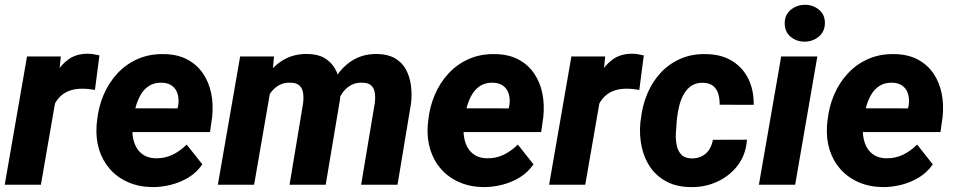

<svg xmlns="http://www.w3.org/2000/svg" viewBox="-21 -761 3929 791"><path d="M216.3 -397 147.5 0H-1.5L90.3 -528.3H229.5ZM388.7 -532.7 370.1 -390.6Q357.4 -392.6 345.2 -394Q333 -395.5 320.3 -395.5Q292.5 -396 270.3 -388.9Q248 -381.8 231.7 -367.7Q215.3 -353.5 204.6 -332.8Q193.8 -312 188.5 -285.6L161.1 -299.3Q166.5 -336.9 177.7 -378.7Q189 -420.4 209.2 -457.3Q229.5 -494.1 261.5 -516.8Q293.5 -539.6 340.3 -539.6Q352.5 -539.6 364.5 -537.6Q376.5 -535.6 388.7 -532.7Z M605 9.8Q550.3 8.8 506.1 -10.7Q461.9 -30.3 431.6 -64.7Q401.4 -99.1 387.2 -145Q373 -190.9 377 -245.1L378.9 -264.2Q384.8 -320.8 406 -370.6Q427.2 -420.4 462.9 -458.7Q498.5 -497.1 547.1 -518.3Q595.7 -539.6 655.8 -538.1Q710.9 -537.1 750.7 -515.9Q790.5 -494.6 815.2 -458.5Q839.8 -422.4 849.1 -376.5Q858.4 -330.6 853 -279.3L844.2 -216.8H430.7L446.3 -314.9L710.4 -314.5L713.4 -327.6Q716.8 -352.5 710.9 -373.3Q705.1 -394 689 -406.7Q672.9 -419.4 645.5 -420.4Q613.8 -420.9 592.3 -406.7Q570.8 -392.6 557.6 -368.9Q544.4 -345.2 537.4 -317.6Q530.3 -290 526.9 -264.2L524.9 -245.6Q522.9 -220.2 526.6 -196.3Q530.3 -172.4 541.3 -153.1Q552.2 -133.8 571.5 -121.8Q590.8 -109.9 619.6 -108.9Q657.2 -107.9 689.7 -123.5Q722.2 -139.2 748 -165.5L812.5 -84Q790 -50.8 755.9 -30Q721.7 -9.3 682.4 0.5Q643.1 10.3 605 9.8Z M1096.7 -409.2 1025.9 0H876.5L968.3 -528.3H1107.9ZM1056.6 -282.7 1021.5 -281.2Q1026.4 -329.1 1042.2 -375.5Q1058.1 -421.9 1085.7 -459.2Q1113.3 -496.6 1154.1 -518.3Q1194.8 -540 1249 -538.6Q1289.6 -537.6 1316.2 -521.7Q1342.8 -505.9 1358.2 -480Q1373.5 -454.1 1378.4 -421.1Q1383.3 -388.2 1379.9 -352.5L1320.8 0H1171.9L1227.5 -334.5Q1230.5 -357.4 1228 -376.5Q1225.6 -395.5 1213.6 -407.7Q1201.7 -419.9 1175.8 -420.4Q1147 -421.4 1126.5 -408.9Q1106 -396.5 1091.8 -376Q1077.6 -355.5 1069.1 -331.1Q1060.5 -306.6 1056.6 -282.7ZM1357.4 -290.5 1311.5 -286.1Q1316.4 -333.5 1331.8 -378.7Q1347.2 -423.8 1374.5 -460.4Q1401.9 -497.1 1441.9 -518.3Q1481.9 -539.6 1535.6 -538.6Q1579.1 -537.1 1607.7 -520Q1636.2 -502.9 1651.6 -474.1Q1667 -445.3 1671.9 -409.4Q1676.8 -373.5 1672.4 -335L1616.7 0H1466.8L1522.9 -335.4Q1525.9 -357.9 1523.4 -377Q1521 -396 1509.3 -408Q1497.6 -419.9 1471.7 -420.4Q1444.3 -421.4 1424.3 -409.9Q1404.3 -398.4 1390.6 -379.4Q1377 -360.4 1369.1 -337.2Q1361.3 -314 1357.4 -290.5Z M1969.2 9.8Q1914.6 8.8 1870.4 -10.7Q1826.2 -30.3 1795.9 -64.7Q1765.6 -99.1 1751.5 -145Q1737.3 -190.9 1741.2 -245.1L1743.2 -264.2Q1749 -320.8 1770.3 -370.6Q1791.5 -420.4 1827.1 -458.7Q1862.8 -497.1 1911.4 -518.3Q1960 -539.6 2020 -538.1Q2075.2 -537.1 2115 -515.9Q2154.8 -494.6 2179.4 -458.5Q2204.1 -422.4 2213.4 -376.5Q2222.7 -330.6 2217.3 -279.3L2208.5 -216.8H1794.9L1810.5 -314.9L2074.7 -314.5L2077.6 -327.6Q2081.1 -352.5 2075.2 -373.3Q2069.3 -394 2053.2 -406.7Q2037.1 -419.4 2009.8 -420.4Q1978 -420.9 1956.5 -406.7Q1935.1 -392.6 1921.9 -368.9Q1908.7 -345.2 1901.6 -317.6Q1894.5 -290 1891.1 -264.2L1889.2 -245.6Q1887.2 -220.2 1890.9 -196.3Q1894.5 -172.4 1905.5 -153.1Q1916.5 -133.8 1935.8 -121.8Q1955.1 -109.9 1983.9 -108.9Q2021.5 -107.9 2054 -123.5Q2086.4 -139.2 2112.3 -165.5L2176.8 -84Q2154.3 -50.8 2120.1 -30Q2085.9 -9.3 2046.6 0.5Q2007.3 10.3 1969.2 9.8Z M2459 -397 2390.1 0H2241.2L2333 -528.3H2472.2ZM2631.3 -532.7 2612.8 -390.6Q2600.1 -392.6 2587.9 -394Q2575.7 -395.5 2563 -395.5Q2535.2 -396 2512.9 -388.9Q2490.7 -381.8 2474.4 -367.7Q2458 -353.5 2447.3 -332.8Q2436.5 -312 2431.2 -285.6L2403.8 -299.3Q2409.2 -336.9 2420.4 -378.7Q2431.6 -420.4 2451.9 -457.3Q2472.2 -494.1 2504.2 -516.8Q2536.1 -539.6 2583 -539.6Q2595.2 -539.6 2607.2 -537.6Q2619.1 -535.6 2631.3 -532.7Z M2827.6 -108.4Q2852.1 -107.9 2870.6 -117.4Q2889.2 -127 2900.6 -144.5Q2912.1 -162.1 2916 -185.1L3056.2 -185.5Q3052.2 -124.5 3018.8 -80.3Q2985.4 -36.1 2933.8 -12.5Q2882.3 11.2 2823.2 9.8Q2766.1 8.8 2725.1 -12.9Q2684.1 -34.7 2658.4 -71.5Q2632.8 -108.4 2622.6 -156.2Q2612.3 -204.1 2617.2 -256.3L2619.1 -269.5Q2625 -325.2 2645.5 -374.3Q2666 -423.3 2700.4 -460.7Q2734.9 -498 2782.2 -518.8Q2829.6 -539.6 2888.7 -538.1Q2951.2 -537.1 2995.1 -510Q3039.1 -482.9 3062 -436.3Q3085 -389.6 3084 -329.1L2943.8 -329.6Q2944.3 -352.1 2938.7 -372.6Q2933.1 -393.1 2918.2 -406Q2903.3 -418.9 2877 -419.9Q2846.7 -420.9 2826.7 -407Q2806.6 -393.1 2794.4 -369.9Q2782.2 -346.7 2776.1 -320.1Q2770 -293.5 2767.6 -269.5L2766.6 -256.8Q2764.6 -236.8 2763.4 -211.7Q2762.2 -186.5 2766.8 -163.1Q2771.5 -139.6 2785.4 -124.5Q2799.3 -109.4 2827.6 -108.4Z M3346.2 -528.3 3254.9 0H3105.5L3197.3 -528.3ZM3211.9 -662.6Q3210.9 -698.2 3235.6 -719.5Q3260.3 -740.7 3294.4 -741.2Q3327.1 -741.7 3352.1 -721.9Q3377 -702.1 3377.4 -668Q3377.9 -632.3 3353.3 -611.1Q3328.6 -589.8 3294.9 -589.4Q3262.2 -588.9 3237.5 -608.4Q3212.9 -627.9 3211.9 -662.6Z M3614.3 9.8Q3559.6 8.8 3515.4 -10.7Q3471.2 -30.3 3440.9 -64.7Q3410.6 -99.1 3396.5 -145Q3382.3 -190.9 3386.2 -245.1L3388.2 -264.2Q3394 -320.8 3415.3 -370.6Q3436.5 -420.4 3472.2 -458.7Q3507.8 -497.1 3556.4 -518.3Q3605 -539.6 3665 -538.1Q3720.2 -537.1 3760 -515.9Q3799.8 -494.6 3824.5 -458.5Q3849.1 -422.4 3858.4 -376.5Q3867.7 -330.6 3862.3 -279.3L3853.5 -216.8H3439.9L3455.6 -314.9L3719.7 -314.5L3722.7 -327.6Q3726.1 -352.5 3720.2 -373.3Q3714.4 -394 3698.2 -406.7Q3682.1 -419.4 3654.8 -420.4Q3623 -420.9 3601.6 -406.7Q3580.1 -392.6 3566.9 -368.9Q3553.7 -345.2 3546.6 -317.6Q3539.6 -290 3536.1 -264.2L3534.2 -245.6Q3532.2 -220.2 3535.9 -196.3Q3539.6 -172.4 3550.5 -153.1Q3561.5 -133.8 3580.8 -121.8Q3600.1 -109.9 3628.9 -108.9Q3666.5 -107.9 3699 -123.5Q3731.4 -139.2 3757.3 -165.5L3821.8 -84Q3799.3 -50.8 3765.1 -30Q3731 -9.3 3691.7 0.5Q3652.3 10.3 3614.3 9.8Z"/></svg>

Font: Roboto ExtraBold
Style: Italic
Weight: 800
Designer: Christian Robertson
Foundry: Google
Version: Version 3.009; 2024